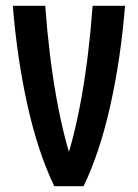

<svg xmlns="http://www.w3.org/2000/svg" viewBox="-20 -645 478 665"><path d="M24.4 -625H136.7Q149.4 -451.2 175.3 -307.1Q201.2 -163.1 237.3 -61.5H200.2Q236.3 -163.1 262.2 -307.1Q288.1 -451.2 300.8 -625H413.1Q398.4 -442.4 362.3 -280.3Q326.2 -118.2 269.5 0H168Q111.3 -118.2 75.2 -280.3Q39.1 -442.4 24.4 -625Z"/></svg>

Font: Sudo Var
Style: Regular
Weight: 400
Monospace: yes
Designer: Jens Kutilek
Foundry: Jens Kutilek
Version: Version 0.065;FEAKit 1.0